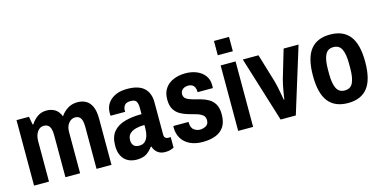

<svg xmlns="http://www.w3.org/2000/svg" viewBox="-71 -1101 2969 1490"><g transform="rotate(-15 1413.0 -355.5)"><path d="M55 0V-526H155L167 -461H173Q192 -492 223.5 -515Q255 -538 298 -538Q337 -538 366 -520Q395 -502 411 -461Q431 -492 465.5 -515Q500 -538 547 -538Q585 -538 614 -522Q643 -506 660 -469.5Q677 -433 677 -369V0H557V-336Q557 -387 542.5 -408Q528 -429 498 -429Q469 -429 447 -402.5Q425 -376 425 -332V0H307V-336Q307 -387 292 -408Q277 -429 247 -429Q216 -429 195.5 -400Q175 -371 175 -324V0Z M875 12Q857 12 834 6Q811 0 790.5 -16Q770 -32 756.5 -61Q743 -90 743 -136Q743 -207 776.5 -247Q810 -287 869 -303.5Q928 -320 1004 -320V-375Q1004 -402 994 -421Q984 -440 949 -440Q912 -440 899 -422Q886 -404 886 -385V-370H769Q768 -375 768 -380Q768 -385 768 -392Q768 -458 816.5 -498Q865 -538 946 -538Q1038 -538 1081.5 -497.5Q1125 -457 1125 -383V-124Q1125 -105 1134 -97Q1143 -89 1153 -89H1177V-4Q1167 1 1150 6.5Q1133 12 1106 12Q1070 12 1046 -7Q1022 -26 1013 -57H1008Q986 -26 957 -7Q928 12 875 12ZM925 -88Q954 -88 971 -104Q988 -120 996 -146Q1004 -172 1004 -203V-233Q969 -233 937.5 -225.5Q906 -218 886 -199.5Q866 -181 866 -147Q866 -120 880 -104Q894 -88 925 -88Z M1409 12Q1349 12 1306 -9Q1263 -30 1240.5 -67.5Q1218 -105 1218 -155Q1218 -159 1218.5 -163Q1219 -167 1219 -167H1341V-160Q1342 -118 1365 -102Q1388 -86 1413 -86Q1437 -86 1460 -98.5Q1483 -111 1483 -143Q1483 -171 1464.5 -185.5Q1446 -200 1416.5 -208.5Q1387 -217 1354.5 -226Q1322 -235 1292.5 -251.5Q1263 -268 1244.5 -297.5Q1226 -327 1226 -378Q1226 -432 1251 -467.5Q1276 -503 1319 -520.5Q1362 -538 1414 -538Q1464 -538 1504.5 -521Q1545 -504 1568.5 -472Q1592 -440 1592 -395Q1592 -387 1591.5 -380Q1591 -373 1591 -372H1469V-374Q1468 -409 1452.5 -424.5Q1437 -440 1410 -440Q1392 -440 1378 -433.5Q1364 -427 1356 -415.5Q1348 -404 1348 -388Q1348 -363 1366.5 -350Q1385 -337 1414.5 -329Q1444 -321 1476.5 -312.5Q1509 -304 1538.5 -287.5Q1568 -271 1586.5 -240.5Q1605 -210 1605 -158Q1605 -94 1579.5 -57Q1554 -20 1509.5 -4Q1465 12 1409 12Z M1695 0V-526H1815V0ZM1694 -608V-723H1815V-608Z M2036 0 1873 -526H1999L2067 -300Q2072 -285 2077.5 -259Q2083 -233 2088 -206Q2093 -179 2096.5 -160.5Q2100 -142 2100 -142H2104Q2104 -142 2106.5 -160Q2109 -178 2113.5 -204Q2118 -230 2123.5 -256.5Q2129 -283 2134 -300L2201 -526H2321L2158 0Z M2576 12Q2471 12 2418.5 -54.5Q2366 -121 2366 -263Q2366 -405 2418.5 -471.5Q2471 -538 2576 -538Q2681 -538 2733.5 -471.5Q2786 -405 2786 -263Q2786 -121 2733.5 -54.5Q2681 12 2576 12ZM2576 -89Q2623 -89 2642 -128.5Q2661 -168 2661 -244V-282Q2661 -358 2642 -397.5Q2623 -437 2576 -437Q2530 -437 2510.5 -397.5Q2491 -358 2491 -282V-244Q2491 -168 2510.5 -128.5Q2530 -89 2576 -89Z"/></g></svg>

Font: Archivo Narrow
Style: Bold
Weight: 700
Designer: Hector Gatti
Foundry: Omnibus-Type
Version: Version 3.002